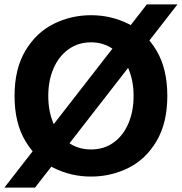

<svg xmlns="http://www.w3.org/2000/svg" viewBox="-30 -785 825 871"><path d="M636 -765H775L129 66H-10ZM36 -350Q36 -473 85.5 -555.5Q135 -638 214 -677Q293 -716 383 -716Q473 -716 552 -677Q631 -638 680 -555.5Q729 -473 729 -350Q729 -227 680 -144.5Q631 -62 552 -23Q473 16 383 16Q293 16 214 -23Q135 -62 85.5 -144.5Q36 -227 36 -350ZM576 -350Q576 -420 552 -475Q528 -530 484 -561.5Q440 -593 383 -593Q325 -593 281 -561.5Q237 -530 213 -475Q189 -420 189 -350Q189 -280 212.5 -225Q236 -170 280 -138.5Q324 -107 383 -107Q442 -107 485.5 -138.5Q529 -170 552.5 -225Q576 -280 576 -350Z"/></svg>

Font: Uncut Sans VF
Style: Regular
Weight: 400
Designer: Kasper Nordkvist
Foundry: Uncut Type
Version: Version 1.100;FEAKit 1.0